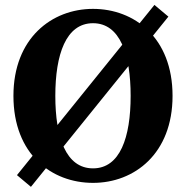

<svg xmlns="http://www.w3.org/2000/svg" viewBox="-20 -711 742 766"><path d="M651.8 -644.7 596.1 -691.4 47.7 -12.3 103.4 34.4 651.8 -644.7ZM200.7 -328.5C200.7 -493.7 243.2 -618.4 351.1 -618.4C459 -618.4 501.2 -493.7 501.2 -328.5C501.2 -162.6 459 -39.3 351.1 -39.3C243.2 -39.3 200.7 -162.6 200.7 -328.5ZM351.1 -675.6C187 -675.6 33.6 -559.1 33.6 -328.5C33.6 -95.5 186 18.6 351.1 18.6C516.2 18.6 668.4 -98 668.4 -328.5C668.4 -561.6 515.2 -675.6 351.1 -675.6Z"/></svg>

Font: Source Serif Variable
Style: Regular
Weight: 389
Designer: Frank Grießhammer
Foundry: Adobe Systems Incorporated
Version: Version 3.001;hotconv 1.0.111;makeotfexe 2.5.65597